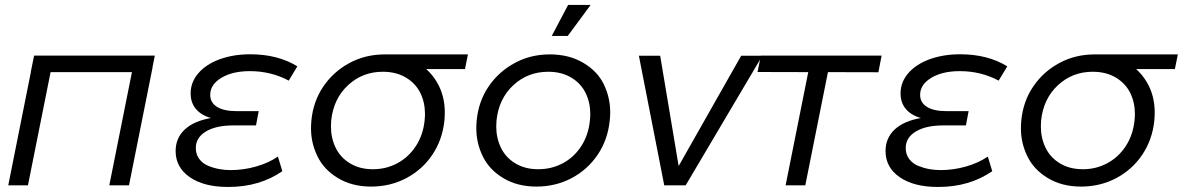

<svg xmlns="http://www.w3.org/2000/svg" viewBox="-20 -753 4813 780"><path d="M105 -460.5 118.5 -527H609L599.5 -480H600L504 0H424L516 -460H185.5L93.5 0H13.5L105.5 -460.5Z M905.5 6.5Q808.5 6.5 751 -33.2Q693.5 -73 693.5 -139.5Q693.5 -192 730.5 -226.8Q767.5 -261.5 837 -273.5Q797 -285 775.8 -310.5Q754.5 -336 754.5 -373.5Q754.5 -419.5 786.2 -456Q818 -492.5 873.2 -512.5Q928.5 -532.5 996.5 -532.5Q1108.5 -532.5 1188 -483.5L1153 -425.5Q1081 -464 995 -464Q924.5 -464 879.2 -436.8Q834 -409.5 834 -367.5Q834 -336 861.8 -318.8Q889.5 -301.5 941 -301.5H1031L1020 -243.5H928Q857.5 -243.5 816.5 -218.8Q775.5 -194 775.5 -151.5Q775.5 -126 789.5 -107.2Q803.5 -88.5 826.2 -79.2Q849 -70 871.5 -66Q894 -62 918 -62Q969 -62 1020.2 -76.5Q1071.5 -91 1109 -117L1127 -57.5Q1034 6.5 908 6.5Z M1488 5Q1410 5 1353 -29.5Q1296 -63.5 1269.5 -118.5Q1243.5 -172 1243.5 -231Q1243.5 -246 1245 -263.5Q1252.5 -341.5 1293.8 -402Q1335 -462.5 1400.5 -497.5Q1465 -532 1543 -532H1881L1869 -472.5H1711.5Q1737 -449.5 1754.5 -420Q1787 -365.5 1787 -296Q1787 -280 1785.5 -263.5Q1777.5 -186 1737 -125.2Q1696.5 -64.5 1631 -29.5Q1565.5 5 1488 5ZM1495 -65.5Q1549 -65.5 1594.5 -90Q1640 -114.5 1669.5 -159.5Q1699 -205 1705 -263.5Q1706.5 -278 1706.5 -290.5Q1706.5 -336.5 1687.8 -375Q1669 -413.5 1630.5 -437Q1590.5 -461.5 1535 -461.5Q1453 -461.5 1394 -407Q1335 -352.5 1325.5 -263.5Q1324.5 -246.5 1324.5 -239Q1324.5 -192.5 1343.5 -153Q1362.5 -113.5 1401 -90Q1440.5 -65.5 1495 -65.5Z M2159.5 5Q2081.5 5 2024.5 -29.5Q1967.5 -63.5 1941 -118.5Q1915 -172 1915 -231Q1915 -246 1916.5 -263.5Q1924 -341.5 1965.2 -402Q2006.5 -462.5 2072 -497.5Q2135.5 -532 2214 -532Q2292 -532 2350 -497.5Q2408 -463 2433.5 -409.5Q2459 -355.5 2459 -297Q2459 -279 2457 -263.5Q2449.5 -186.5 2408.8 -125.5Q2368 -64.5 2302.5 -29.5Q2237 5 2159.5 5ZM2286.5 -607H2221.5L2288 -733H2379.5ZM2341.5 -159.5Q2370.5 -204 2376.5 -263.5Q2378 -278 2378 -290.5Q2378 -336.5 2359.2 -375Q2340.5 -413.5 2302 -437Q2262 -461.5 2207.5 -461.5Q2124.5 -461.5 2065.5 -407Q2006.5 -352.5 1997 -263.5Q1996 -246.5 1996 -239Q1996 -192.5 2015 -153Q2034 -113.5 2072.5 -90Q2112 -65.5 2166.5 -65.5Q2221 -65.5 2266.8 -90Q2312.5 -114.5 2341.5 -159.5Z M2991 -526.5H3077L2765.5 0H2678.5L2575.5 -526.5H2662L2737 -78.5Z M3057.5 -460.5 3071 -527H3561.5L3548.5 -459.5L3343.5 -460L3251.5 0H3171.5L3263.5 -460Z M3789.5 6.5Q3692.5 6.5 3635 -33.2Q3577.5 -73 3577.5 -139.5Q3577.5 -192 3614.5 -226.8Q3651.5 -261.5 3721 -273.5Q3681 -285 3659.8 -310.5Q3638.5 -336 3638.5 -373.5Q3638.5 -419.5 3670.2 -456Q3702 -492.5 3757.2 -512.5Q3812.5 -532.5 3880.5 -532.5Q3992.5 -532.5 4072 -483.5L4037 -425.5Q3965 -464 3879 -464Q3808.5 -464 3763.2 -436.8Q3718 -409.5 3718 -367.5Q3718 -336 3745.8 -318.8Q3773.5 -301.5 3825 -301.5H3915L3904 -243.5H3812Q3741.5 -243.5 3700.5 -218.8Q3659.5 -194 3659.5 -151.5Q3659.5 -126 3673.5 -107.2Q3687.5 -88.5 3710.2 -79.2Q3733 -70 3755.5 -66Q3778 -62 3802 -62Q3853 -62 3904.2 -76.5Q3955.5 -91 3993 -117L4011 -57.5Q3918 6.5 3792 6.5Z M4372 5Q4294 5 4237 -29.5Q4180 -63.5 4153.5 -118.5Q4127.5 -172 4127.5 -231Q4127.5 -246 4129 -263.5Q4136.5 -341.5 4177.8 -402Q4219 -462.5 4284.5 -497.5Q4349 -532 4427 -532H4765L4753 -472.5H4595.5Q4621 -449.5 4638.5 -420Q4671 -365.5 4671 -296Q4671 -280 4669.5 -263.5Q4661.5 -186 4621 -125.2Q4580.5 -64.5 4515 -29.5Q4449.5 5 4372 5ZM4379 -65.5Q4433 -65.5 4478.5 -90Q4524 -114.5 4553.5 -159.5Q4583 -205 4589 -263.5Q4590.5 -278 4590.5 -290.5Q4590.5 -336.5 4571.8 -375Q4553 -413.5 4514.5 -437Q4474.5 -461.5 4419 -461.5Q4337 -461.5 4278 -407Q4219 -352.5 4209.5 -263.5Q4208.5 -246.5 4208.5 -239Q4208.5 -192.5 4227.5 -153Q4246.5 -113.5 4285 -90Q4324.5 -65.5 4379 -65.5Z"/></svg>

Font: Argentum Sans Light
Style: Italic
Weight: 300
Italic angle: -11.3°
Designer: Julieta Ulanovsky (font), Owen Earl (portions from Jones font), Cristiano Sobral (main changes and remaster)
Foundry: Julieta Ulanovsky (font), Owen Earl (portions from Jones font), Cristiano Sobral (main changes and remaster)
Version: Version 3.127